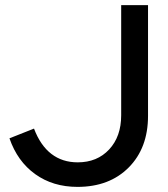

<svg xmlns="http://www.w3.org/2000/svg" viewBox="-20 -720 657 751"><path d="M559 -267Q559 -141 483.5 -65Q408 11 283 11Q187 11 117.5 -39Q48 -89 17 -179L113 -217Q138 -151 181 -118Q224 -85 284 -85Q360 -85 407 -135.5Q454 -186 454 -269V-700H559Z"/></svg>

Font: Red Hat Display Medium
Style: Regular
Weight: 500
Designer: Pentagram / MCKL
Foundry: Pentagram / MCKL
Version: Version 1.005; Red Hat Display Medium